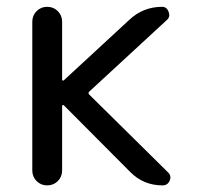

<svg xmlns="http://www.w3.org/2000/svg" viewBox="-20 -567 583 566"><path d="M163.1 -332Q163.1 -330.1 165 -329.6Q167 -329.1 168 -330.1L360.4 -507.8Q401.4 -546.9 458 -546.9Q471.7 -546.9 477.1 -532.2Q482.4 -517.6 472.7 -508.8L244.1 -297.9Q238.3 -293 243.2 -288.1L474.6 -59.6Q482.4 -52.7 482.4 -43.9Q482.4 -40 480.5 -35.2Q474.6 -20.5 459 -20.5Q403.3 -20.5 364.3 -59.6L168 -256.8Q167 -257.8 165 -257.3Q163.1 -256.8 163.1 -253.9V-64.5Q163.1 -45.9 150.4 -33.2Q137.7 -20.5 119.1 -20.5Q100.6 -20.5 87.9 -33.2Q75.2 -45.9 75.2 -64.5V-502.9Q75.2 -521.5 87.9 -534.2Q100.6 -546.9 119.1 -546.9Q137.7 -546.9 150.4 -534.2Q163.1 -521.5 163.1 -502.9Z"/></svg>

Font: Gen Jyuu Gothic Regular
Style: Regular
Weight: 400
Designer: [Source Han Sans]
Ryoko NISHIZUKA  (kana & ideographs); Paul D. Hunt (Latin, Greek & Cyrillic); Wenlong ZHANG  (bopomofo
Version: Version 1.002.20150607